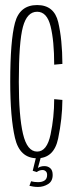

<svg xmlns="http://www.w3.org/2000/svg" viewBox="-20 -623 302 760"><path d="M127 3.5Q58 3.5 39.2 -77.2Q20.5 -158 20.5 -299Q20.5 -462 39.2 -532.5Q58 -603 127 -603Q194.5 -603 210.5 -535Q226.5 -467 227 -370L194.5 -367Q194.5 -461.5 180.2 -519Q166 -576.5 127 -576.5Q87 -576.5 70.8 -516.8Q54.5 -457 54.5 -299Q54.5 -163.5 71 -93.2Q87.5 -23 127 -23Q166 -23 180.2 -91Q194.5 -159 194.5 -230.5L227 -227.5Q226.5 -153.5 210.2 -75Q194 3.5 127 3.5ZM130.5 117Q120 117 111.2 115.5Q102.5 114 96.5 112.5L103 94.5Q114.5 98 131 98Q147 98 156.8 91.2Q166.5 84.5 166.5 69.5Q166.5 59.5 161 54.8Q155.5 50 148.5 50Q136 50 125.5 58L109.5 53L122.5 0H141.5L130 42Q140 34.5 156 34.5Q169.5 34.5 179 42.8Q188.5 51 188.5 69.5Q188.5 94.5 170.2 105.8Q152 117 130.5 117Z"/></svg>

Font: Anybody Condensed ExtraLight
Style: Regular
Weight: 200
Width: 3
Designer: Tyler Finck
Foundry: Etcetera Type Company
Version: Version 1.010; ttfautohint (v1.8.3) -l 8 -r 50 -G 200 -x 14 